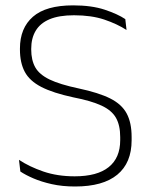

<svg xmlns="http://www.w3.org/2000/svg" viewBox="-20 -668 552 698"><path d="M253 10Q206.5 10 168.5 1.5Q130.5 -7 101.5 -19.5Q72.5 -32 54 -44.5L49 -87Q86.5 -62 137.5 -44.5Q188.5 -27 251.5 -27Q333.5 -27 375.2 -60.5Q417 -94 417 -158.5V-169.5Q417 -212.5 401.5 -239.8Q386 -267 348.8 -284.2Q311.5 -301.5 247 -314Q172.5 -330 130 -352Q87.5 -374 70 -407Q52.5 -440 52.5 -488V-491.5Q52.5 -566 99.8 -607.2Q147 -648.5 246 -648.5Q313 -648.5 360.5 -632.8Q408 -617 435.5 -598.5L440 -559Q406 -581 359.2 -596.8Q312.5 -612.5 249 -612.5Q194.5 -612.5 160.2 -598Q126 -583.5 109.8 -556.2Q93.5 -529 93.5 -490.5V-488Q93.5 -449.5 108.2 -423.2Q123 -397 160.2 -379Q197.5 -361 266 -346.5Q339 -331 380.8 -310Q422.5 -289 440.5 -255.5Q458.5 -222 458.5 -170V-158Q458.5 -76 406.5 -33Q354.5 10 253 10Z"/></svg>

Font: Anek Malayalam ExtraLight
Style: Regular
Weight: 250
Version: Version 1.003